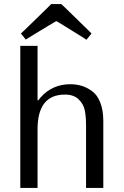

<svg xmlns="http://www.w3.org/2000/svg" viewBox="-20 -926 609 946"><path d="M80 -700H165V-432H169L180 -446Q238 -511 326 -511Q355 -511 381 -503.5Q407 -496 433 -477.5Q459 -459 474 -421Q489 -383 489 -330V0H404V-307Q404 -353 397.5 -383.5Q391 -414 367 -437Q343 -460 300 -460Q165 -460 165 -289V0H80ZM257 -822 220 -800Q182 -777 144 -754L107 -731L83 -761Q83 -760 120.5 -796.5Q158 -833 195.5 -869.5Q233 -906 232 -906H282Q281 -907 297 -892Q313 -877 334.5 -855.5Q356 -834 378.5 -812.5Q401 -791 416 -776L431 -761L406 -730Q407 -730 369.5 -753.5Q332 -777 294.5 -800Q257 -823 257 -822Z"/></svg>

Font: Tenor Sans
Style: Regular
Weight: 400
Designer: Denis Masharov
Foundry: Denis Masharov
Version: Version 1.1